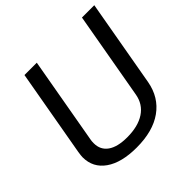

<svg xmlns="http://www.w3.org/2000/svg" viewBox="-179 -867 1046 1046"><g transform="rotate(-45 343.5 -344.0)"><path d="M56 -159Q56 -170 60 -196L149 -700H244L155 -196Q153 -187 153 -170Q153 -119 192 -91.5Q231 -64 305 -64Q389 -64 440.5 -98Q492 -132 503 -196L592 -700H687L598 -196Q580 -97 504 -42.5Q428 12 302 12Q186 12 121 -33.5Q56 -79 56 -159Z"/></g></svg>

Font: KoHo Medium
Style: Italic
Weight: 500
Italic angle: -10°
Designer: Cadson Demak & Katatrad Team
Foundry: Cadson Demak Co.,Ltd.
Version: Version 1.000